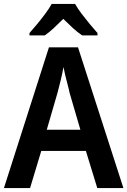

<svg xmlns="http://www.w3.org/2000/svg" viewBox="-20 -957 648 977"><path d="M475 0 417 -189H190L133 0H0L229 -716H377L608 0ZM334 -485Q331 -501 324.5 -525Q318 -549 312 -574Q306 -599 303 -616Q298 -586 289 -549Q280 -512 273 -486L218 -297H389ZM362 -937Q375 -914 395 -887.5Q415 -861 436.5 -835Q458 -809 476 -789V-777H398Q374 -793 350.5 -814.5Q327 -836 302 -861Q277 -836 254 -814.5Q231 -793 208 -777H130V-789Q148 -809 169.5 -835Q191 -861 211 -888Q231 -915 243 -937Z"/></svg>

Font: Noto Sans Lao SemiCondensed SemiBold
Style: Regular
Weight: 600
Width: 4
Designer: Monotype Design Team
Foundry: Monotype Imaging Inc.
Version: Version 2.003; ttfautohint (v1.8.4.7-5d5b)